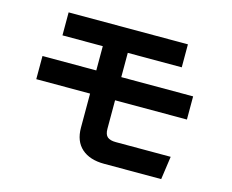

<svg xmlns="http://www.w3.org/2000/svg" viewBox="-99 -848 1198 993"><g transform="rotate(15 500.0 -351.5)"><path d="M80.1 -329.1V-453.1H368.2V-583H152.3V-706.1H791V-583H502V-453.1H886.7V-329.1H502V-176.8Q502 -145.5 516.6 -133.3Q531.2 -121.1 561.5 -121.1H855.5L837.9 2.9H532.2Q455.1 2.9 411.6 -35.6Q368.2 -74.2 368.2 -146.5V-329.1Z"/></g></svg>

Font: Gothic A1 ExtraBold
Style: Regular
Weight: 800
Designer: HanYang I&C Co.,Ltd.
Foundry: HanYang I&C Co.,Ltd.
Version: Version 2.50